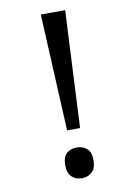

<svg xmlns="http://www.w3.org/2000/svg" viewBox="-83 -765 550 830"><g transform="rotate(-10 191.5 -350.0)"><path d="M181 -201 156 -714H263L238 -201ZM147 -54Q147 -91 165 -106Q183 -121 209 -121Q234 -121 252.5 -106Q271 -91 271 -54Q271 -18 252.5 -2Q234 14 209 14Q183 14 165 -2Q147 -18 147 -54Z"/></g></svg>

Font: usinhala25
Style: Book
Weight: 400
Designer: Jelle Bosma - Monotype Design Team
Foundry: Monotype Imaging Inc.
Version: Version 2.003